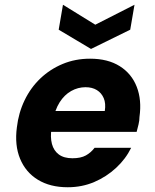

<svg xmlns="http://www.w3.org/2000/svg" viewBox="-20 -776 652 808"><path d="M265 12Q191 12 139.5 -19.5Q88 -51 64.5 -108Q41 -165 51 -240Q58 -301 83.5 -354Q109 -407 150 -446Q191 -485 244 -507Q297 -529 359 -529Q434 -529 484 -497.5Q534 -466 555.5 -410.5Q577 -355 567 -284Q567 -269 563 -252.5Q559 -236 555 -221H152L168 -309H421Q426 -341 416.5 -363Q407 -385 387.5 -397Q368 -409 340 -409Q308 -409 279.5 -393Q251 -377 231 -345.5Q211 -314 202 -266L197 -236Q191 -199 198.5 -170.5Q206 -142 227.5 -126Q249 -110 285 -110Q320 -110 341.5 -122Q363 -134 378 -154H532Q509 -107 468.5 -69.5Q428 -32 376.5 -10Q325 12 265 12ZM546 -756 528 -651 363 -570 227 -651 245 -756 381 -672Z"/></svg>

Font: DM Sans 11pt Black
Style: Italic
Weight: 900
Italic angle: -10°
Version: Version 4.004;gftools[0.9.30]